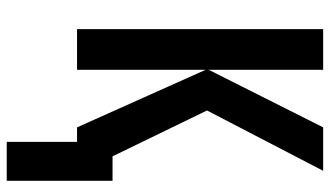

<svg xmlns="http://www.w3.org/2000/svg" viewBox="-220 -534 958 557"><g transform="rotate(90 258.5 -255.0)"><path d="M475 -714 300 -377 433 -103H504V204H391V0H349L182 -373V0H64V-714H182V-382L349 -714Z"/></g></svg>

Font: Noto Sans Display ExtraCondensed SemiBold
Style: Regular
Weight: 600
Width: 2
Designer: Monotype Design Team
Foundry: Monotype Imaging Inc.
Version: Version 2.003